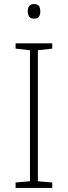

<svg xmlns="http://www.w3.org/2000/svg" viewBox="-20 -928 334 948"><path d="M238 0H57V-27L128 -33V-680L57 -688V-714H238V-688L167 -680V-33L238 -27ZM147 -908Q166 -908 172.5 -898Q179 -888 179 -872Q179 -856 172.5 -846Q166 -836 147 -836Q131 -836 124 -846Q117 -856 117 -872Q117 -888 124 -898Q131 -908 147 -908Z"/></svg>

Font: Noto Sans Bengali UI ExtraLight
Style: Regular
Weight: 200
Designer: Jelle Bosma - Monotype Design Team
Foundry: Monotype Imaging Inc.
Version: Version 2.003; ttfautohint (v1.8.4.7-5d5b)